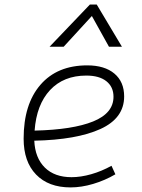

<svg xmlns="http://www.w3.org/2000/svg" viewBox="-20 -815 626 845"><path d="M294.9 -35.2Q335.4 -35.2 381.6 -48.3Q427.7 -61.5 470.7 -85.4L487.8 -47.9Q441.9 -21 390.1 -5.6Q338.4 9.8 290.5 9.8Q193.4 9.8 138.7 -46.9Q84 -103.5 84 -204.6Q84 -356.4 158 -441.9Q231.9 -527.3 363.8 -527.3Q440.4 -527.3 483.4 -491.2Q526.4 -455.1 526.4 -390.6Q526.4 -294.9 422.1 -247.3Q317.9 -199.7 130.9 -195.8Q134.3 -120.1 177.2 -77.6Q220.2 -35.2 294.9 -35.2ZM132.3 -240.2Q300.3 -244.1 389.9 -280.5Q479.5 -316.9 479.5 -389.2Q479.5 -432.6 448.2 -457.5Q417 -482.4 359.9 -482.4Q259.8 -482.4 200.2 -418.5Q140.6 -354.5 132.3 -240.2ZM405.8 -794.9 516.6 -609.4H459.5L384.3 -744.6L260.3 -609.4H198.2L375.5 -794.9Z"/></svg>

Font: Cascadia Code ExtraLight
Style: Italic
Weight: 200
Italic angle: -10°
Monospace: yes
Designer: Aaron Bell
Foundry: Saja Typeworks
Version: Version 2404.023; ttfautohint (v1.8.4)